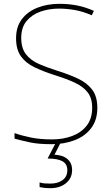

<svg xmlns="http://www.w3.org/2000/svg" viewBox="-20 -744 583 1004"><path d="M489 -180Q489 -116 456.5 -73.5Q424 -31 369.5 -10.5Q315 10 250 10Q181 10 136.5 0.5Q92 -9 56 -19V-48Q96 -34 143.5 -24.5Q191 -15 252 -15Q309 -15 356.5 -32.5Q404 -50 433 -86.5Q462 -123 462 -181Q462 -231 438 -261.5Q414 -292 369.5 -312.5Q325 -333 263 -352Q205 -371 160 -392.5Q115 -414 89.5 -449.5Q64 -485 64 -544Q64 -604 94.5 -644Q125 -684 176.5 -704Q228 -724 291 -724Q338 -724 382.5 -715.5Q427 -707 471 -687L460 -664Q414 -684 371.5 -691.5Q329 -699 289 -699Q236 -699 191 -683Q146 -667 118.5 -633.5Q91 -600 91 -546Q91 -492 116 -460Q141 -428 183.5 -409.5Q226 -391 277 -375Q341 -355 388.5 -332.5Q436 -310 462.5 -274.5Q489 -239 489 -180ZM357 145Q357 188 325 214Q293 240 244 240Q210 240 187 234V210Q200 214 212.5 215Q225 216 244 216Q282 216 307 198Q332 180 332 146Q332 114 307 99.5Q282 85 229 85L273 0H298L265 65Q309 67 333 88Q357 109 357 145Z"/></svg>

Font: Noto Sans Tamil Thin
Style: Regular
Weight: 100
Designer: Jelle Bosma - Monotype Design Team
Foundry: Monotype Imaging Inc.
Version: Version 2.004; ttfautohint (v1.8.4.7-5d5b)